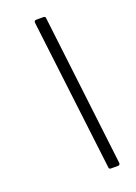

<svg xmlns="http://www.w3.org/2000/svg" viewBox="-136 -757 576 813"><g transform="rotate(-20 152.0 -350.0)"><path d="M259 -9Q259 0 250 0H218Q209 0 209 -9L127 -689V-691Q127 -700 136 -700H168Q178 -700 178 -691L259 -11Z"/></g></svg>

Font: Barlow Condensed Light
Style: Italic
Weight: 300
Width: 3
Italic angle: -7°
Designer: Jeremy Tribby
Foundry: Tribby Type
Version: Version 1.408